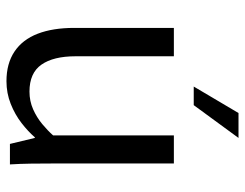

<svg xmlns="http://www.w3.org/2000/svg" viewBox="-104 -662 776 609"><g transform="rotate(90 284.5 -357.0)"><path d="M237 11Q181 11 143 -14.5Q105 -40 86.5 -88Q68 -136 68 -204V-520H158V-208Q158 -138 184.5 -100Q211 -62 270 -62Q300 -62 326 -73.5Q352 -85 373 -102.5Q394 -120 409 -137V-520H498V-145Q498 -102 498.5 -67Q499 -32 501 0H436L417 -79H415Q397 -58 370 -37Q343 -16 309 -2.5Q275 11 237 11ZM254 -583 338 -725H417L313 -583Z"/></g></svg>

Font: Murecho Thin
Style: Regular
Weight: 400
Version: Version 1.010